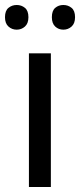

<svg xmlns="http://www.w3.org/2000/svg" viewBox="-31 -750 321 770"><path d="M173 0H85V-536H173ZM-11 -681Q-11 -707 3 -718.5Q17 -730 36 -730Q55 -730 69 -718.5Q83 -707 83 -681Q83 -656 69 -643.5Q55 -631 36 -631Q17 -631 3 -643.5Q-11 -656 -11 -681ZM177 -681Q177 -707 190.5 -718.5Q204 -730 223 -730Q242 -730 256 -718.5Q270 -707 270 -681Q270 -656 256 -643.5Q242 -631 223 -631Q204 -631 190.5 -643.5Q177 -656 177 -681Z"/></svg>

Font: Noto Sans Telugu
Style: Regular
Weight: 400
Designer: Jelle Bosma - Monotype Design Team
Foundry: Monotype Imaging Inc.
Version: Version 2.003